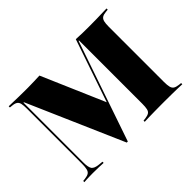

<svg xmlns="http://www.w3.org/2000/svg" viewBox="-119 -792 1023 1023"><g transform="rotate(-45 393.0 -280.5)"><path d="M333.1 10.5 97.6 -529H94.4V-78.2Q94.4 -41.9 104 -28.2Q113.7 -14.5 145.2 -11.3L169.4 -8.9V0Q158.1 -0.8 136.7 -1.6Q115.3 -2.4 90.3 -2.4Q76.6 -2.4 63.7 -2Q50.8 -1.6 41.1 -1.2Q31.5 -0.8 24.2 0V-8.9L38.7 -10.5Q58.1 -12.9 67.7 -19Q77.4 -25 81 -39.1Q84.7 -53.2 84.7 -78.2V-492.7Q84.7 -518.5 81.5 -532.3Q78.2 -546 68.5 -552.4Q58.9 -558.9 39.5 -560.5L25 -562.1V-571Q38.7 -571 58.1 -570.2Q77.4 -569.4 102 -569Q126.6 -568.5 154 -568.5H168.5Q193.5 -568.5 215.3 -569.4Q237.1 -570.2 256.5 -571L412.9 -208.9L403.2 -198.4L530.6 -571Q555.6 -569.4 579 -569Q602.4 -568.5 625 -568.5H632.3Q660.5 -568.5 684.7 -569Q708.9 -569.4 729 -570.2Q749.2 -571 762.1 -571V-562.1L746.8 -560.5Q728.2 -558.9 718.5 -552.4Q708.9 -546 705.2 -532.3Q701.6 -518.5 701.6 -492.7V-78.2Q701.6 -53.2 705.2 -39.1Q708.9 -25 718.5 -19Q728.2 -12.9 746.8 -10.5L762.1 -8.9V0Q749.2 -0.8 729 -1.2Q708.9 -1.6 684.7 -2Q660.5 -2.4 632.3 -2.4H620.2H607.3Q579.8 -2.4 555.6 -2Q531.5 -1.6 512.1 -1.2Q492.7 -0.8 479 0V-8.9L493.5 -10.5Q512.1 -12.9 521.8 -19Q531.5 -25 534.7 -39.1Q537.9 -53.2 537.9 -78.2V-554H534.7L341.1 10.5Z"/></g></svg>

Font: Playfair 144pt SemiCondensed Black
Style: Regular
Weight: 900
Width: 4
Designer: Claus Eggers Sørensen
Foundry: Claus Eggers Sørensen
Version: Version 2.203